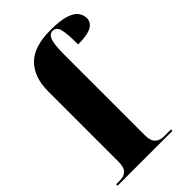

<svg xmlns="http://www.w3.org/2000/svg" viewBox="-230 -852 936 936"><g transform="rotate(-45 237.5 -384.0)"><path d="M3 0V-10H30Q56 -10 72.5 -25Q89 -40 89 -80V-565Q89 -661 141 -714.5Q193 -768 308 -768Q377 -768 413 -755.5Q449 -743 462 -724Q475 -705 475 -684Q475 -654 446.5 -638.5Q418 -623 354 -623Q354 -699 346 -728.5Q338 -758 313 -758Q291 -758 281 -732Q271 -706 271 -637V-80Q271 -41 288 -25.5Q305 -10 331 -10H381V0Z"/></g></svg>

Font: Noto Serif Display SemiCondensed Black
Style: Regular
Weight: 900
Width: 4
Designer: Monotype Design Team
Foundry: Monotype Imaging Inc.
Version: Version 2.009